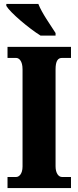

<svg xmlns="http://www.w3.org/2000/svg" viewBox="-20 -951 395 971"><path d="M185 -771H261V-784C237 -822 191 -886 174 -931H12V-921C33 -886 127 -807 185 -771ZM18 0H339V-56H293C277 -56 261 -74 261 -110V-600C261 -643 273 -658 293 -658H339V-714H18V-658H62C76 -658 94 -643 94 -601V-109C94 -71 76 -56 62 -56H18Z"/></svg>

Font: Noto Serif Ethiopic ExtraCondensed Black
Style: Regular
Weight: 900
Width: 2
Designer: Monotype Design Team
Foundry: Monotype Imaging Inc.
Version: Version 2.102